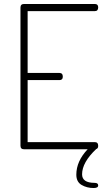

<svg xmlns="http://www.w3.org/2000/svg" viewBox="-20 -751 538 966"><path d="M456 169Q474 169 474 182Q474 195 451 195Q417 195 390.5 179.5Q364 164 364 128Q364 60 421 0H101Q83 0 83 -18V-713Q83 -731 101 -731H457Q474 -731 474 -714Q474 -695 457 -695H119V-384H279Q296 -384 296 -365Q296 -348 279 -348H119V-36H457Q474 -36 474 -17Q474 -4 464 -1Q393 66 393 126Q393 169 456 169Z"/></svg>

Font: Dosis
Style: ExtraLight
Weight: 250
Designer: Edgar Tolentino, Pablo Impallari, Igino Marini
Foundry: Edgar Tolentino, Pablo Impallari, Igino Marini
Version: Version 1.007